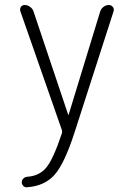

<svg xmlns="http://www.w3.org/2000/svg" viewBox="-20 -540 540 788"><path d="M233.4 -7.8 63.5 -494.1Q60.5 -503.9 65.9 -511.7Q71.3 -519.5 81.1 -519.5Q92.8 -519.5 103 -512.2Q113.3 -504.9 117.2 -494.1L259.8 -69.3Q259.8 -68.4 260.7 -68.4Q261.7 -68.4 261.7 -69.3L391.6 -494.1Q395.5 -504.9 405.3 -512.2Q415 -519.5 426.8 -519.5Q436.5 -519.5 442.9 -511.7Q449.2 -503.9 446.3 -494.1L287.1 0Q245.1 130.9 204.1 177.2Q163.1 223.6 90.8 228.5Q82 229.5 75.7 223.1Q69.3 216.8 69.3 208Q69.3 199.2 75.7 192.9Q82 186.5 90.8 185.5Q140.6 182.6 169.4 148.4Q198.2 114.3 233.4 8.8Q236.3 0 233.4 -7.8Z"/></svg>

Font: Rounded Mgen+ 1mn light
Style: Regular
Weight: 200
Designer: [Source Han Sans]
Ryoko NISHIZUKA  (kana & ideographs); Paul D. Hunt (Latin, Greek & Cyrillic); Wenlong ZHANG  (bopomofo
Version: Version 1.059.20150602